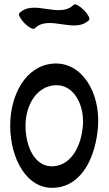

<svg xmlns="http://www.w3.org/2000/svg" viewBox="-20 -858 514 903"><path d="M143 -724C210 -792 331 -696 399 -764C405 -770 394 -791 374 -811C354 -831 333 -842 327 -836C259 -768 138 -864 71 -796C64 -790 76 -769 95 -749C115 -729 136 -718 143 -724ZM238 25C368 16 431 -124 441 -264C452 -420 367 -568 231 -559C99 -549 28 -410 28 -267C28 -114 105 35 238 25ZM100 -267C100 -361 150 -451 238 -457C325 -463 377 -368 370 -269C363 -175 318 -82 231 -76C145 -70 100 -167 100 -267Z"/></svg>

Font: Nupuram Condensed Medium
Style: Regular
Weight: 500
Width: 3
Designer: Santhosh Thottingal (santhosh.thottingal@gmail.com)
Foundry: SMC
Version: Version 1.000